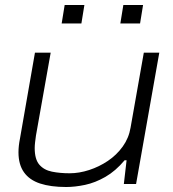

<svg xmlns="http://www.w3.org/2000/svg" viewBox="-20 -737 694 769"><path d="M245 12Q183 12 140.5 -2Q98 -16 76 -47Q54 -78 54 -127Q54 -140 55.5 -153.5Q57 -167 60 -182L120 -526H183L124 -194Q122 -180 120.5 -167Q119 -154 119 -144Q119 -99 137.5 -77.5Q156 -56 188 -49.5Q220 -43 259 -43Q297 -43 337 -56Q377 -69 412 -92.5Q447 -116 471.5 -150Q496 -184 503 -226L556 -526H618L525 0H476L487 -95H479Q443 -52 402 -28.5Q361 -5 320.5 3.5Q280 12 245 12ZM227 -643 239 -717H318L306 -643ZM462 -643 474 -717H553L541 -643Z"/></svg>

Font: Archivo Expanded ExtraLight
Style: Italic
Weight: 250
Width: 7
Italic angle: -10°
Designer: Hector Gatti
Foundry: Omnibus-Type
Version: Version 2.001